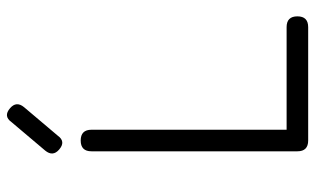

<svg xmlns="http://www.w3.org/2000/svg" viewBox="-197 -709 906 552"><g transform="rotate(-90 256.0 -433.0)"><path d="M102 -716Q81 -734 99 -756L181 -853Q198 -877 221 -857Q242 -839 224 -817L142 -720Q125 -696 102 -716ZM128 0Q97 0 97 -31V-623Q97 -654 128 -654Q159 -654 159 -623V-62H454Q485 -62 485 -31Q485 0 454 0Z"/></g></svg>

Font: Jura Medium
Style: Regular
Weight: 500
Designer: Daniel Johnson, Alexei Vanyashin
Foundry: Daniel Johnson
Version: Version 5.103